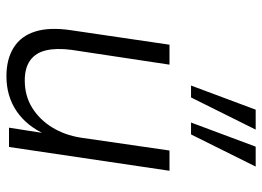

<svg xmlns="http://www.w3.org/2000/svg" viewBox="-129 -678 815 597"><g transform="rotate(90 278.5 -379.5)"><path d="M217 8Q164 8 128 -14.5Q92 -37 78 -81.5Q64 -126 74 -193L119 -499H181L135 -194Q129 -148 136.5 -115.5Q144 -83 167.5 -66Q191 -49 230 -49Q278 -49 315 -72Q352 -95 376 -134Q400 -173 408 -223L448 -499H511L437 0H377L395 -115H399Q372 -55 325.5 -23.5Q279 8 217 8ZM361 -566 436 -767H498L398 -566ZM246 -566 321 -767H383L283 -566Z"/></g></svg>

Font: Nunitoga
Style: Light Italic
Weight: 300
Italic angle: -9°
Designer: Vernon Adams
Foundry: Vernon Adams
Version: Version 1.0